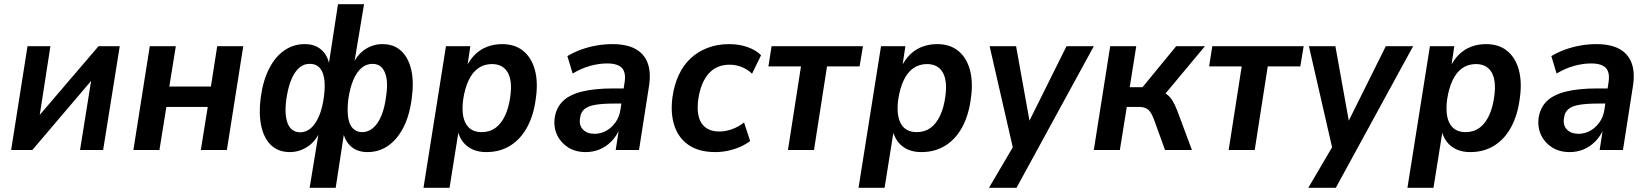

<svg xmlns="http://www.w3.org/2000/svg" viewBox="-20 -714 7855 914"><path d="M33 0 111 -494H220L163 -127H135L449 -494H550L471 0H361L420 -368H447L134 0Z M615 0 693 -494H817L786 -302H984L1014 -494H1138L1060 0H936L969 -205H772L739 0Z M1454 180 1499 -94H1506Q1484 -42 1444.5 -16Q1405 10 1360 10Q1306 10 1271.5 -22Q1237 -54 1224 -112.5Q1211 -171 1221 -249Q1232 -330 1261 -387Q1290 -444 1333.5 -474Q1377 -504 1431 -504Q1480 -504 1510.5 -476.5Q1541 -449 1549 -401H1544L1589 -694H1713L1664 -400H1656Q1678 -452 1716.5 -478Q1755 -504 1800 -504Q1855 -504 1889.5 -472Q1924 -440 1937.5 -382.5Q1951 -325 1940 -246Q1930 -165 1900.5 -107.5Q1871 -50 1827.5 -20Q1784 10 1730 10Q1680 10 1649.5 -18Q1619 -46 1612 -94H1620L1578 180ZM1408 -84Q1437 -84 1459.5 -103.5Q1482 -123 1498.5 -161Q1515 -199 1522 -254Q1529 -307 1523 -341.5Q1517 -376 1500 -393Q1483 -410 1456 -410Q1427 -411 1404.5 -391.5Q1382 -372 1366.5 -334.5Q1351 -297 1343 -241Q1336 -189 1342 -154Q1348 -119 1364.5 -102Q1381 -85 1408 -84ZM1704 -85Q1732 -85 1755 -104Q1778 -123 1794.5 -161Q1811 -199 1818 -255Q1826 -307 1820 -341Q1814 -375 1797.5 -392.5Q1781 -410 1753 -410Q1724 -410 1701 -390.5Q1678 -371 1662 -333.5Q1646 -296 1638 -241Q1632 -189 1637.5 -154Q1643 -119 1660.5 -102Q1678 -85 1704 -85Z M1996 180 2103 -494H2219L2204 -394H2199Q2217 -431 2242.5 -455.5Q2268 -480 2300.5 -492Q2333 -504 2370 -504Q2431 -504 2470.5 -472Q2510 -440 2526 -382Q2542 -324 2531 -247Q2521 -167 2490 -109.5Q2459 -52 2409.5 -21Q2360 10 2295 10Q2240 10 2204.5 -18Q2169 -46 2158 -96H2164L2120 180ZM2273 -85Q2311 -85 2338.5 -105Q2366 -125 2384 -163Q2402 -201 2409 -253Q2420 -329 2397 -369Q2374 -409 2322 -409Q2285 -409 2257 -389.5Q2229 -370 2211 -332Q2193 -294 2185 -241Q2175 -166 2197.5 -125.5Q2220 -85 2273 -85Z M2768 10Q2720 10 2685 -12Q2650 -34 2632.5 -70.5Q2615 -107 2620 -150Q2627 -200 2658.5 -231.5Q2690 -263 2750 -278Q2810 -293 2901 -293H2963L2953 -221H2904Q2848 -221 2813.5 -215Q2779 -209 2761.5 -194Q2744 -179 2741 -150Q2736 -117 2755.5 -97Q2775 -77 2811 -77Q2839 -77 2865 -91Q2891 -105 2910 -131.5Q2929 -158 2934 -194L2953 -320Q2961 -368 2941 -390Q2921 -412 2870 -412Q2833 -412 2791.5 -401Q2750 -390 2706 -364L2681 -447Q2713 -466 2748 -478.5Q2783 -491 2820.5 -497.5Q2858 -504 2895 -504Q2963 -504 3005 -481Q3047 -458 3063.5 -413Q3080 -368 3069 -301L3022 0H2911L2927 -103H2931Q2916 -67 2891 -41.5Q2866 -16 2835 -3Q2804 10 2768 10Z M3385 10Q3309 10 3260 -22.5Q3211 -55 3191 -114Q3171 -173 3181 -250Q3189 -309 3211 -356.5Q3233 -404 3268 -436.5Q3303 -469 3349.5 -486.5Q3396 -504 3451 -504Q3499 -504 3539.5 -489.5Q3580 -475 3603 -451L3560 -363Q3540 -383 3512 -394.5Q3484 -406 3453 -406Q3421 -406 3396 -395Q3371 -384 3352.5 -362.5Q3334 -341 3322 -311Q3310 -281 3304 -241Q3294 -166 3320 -127Q3346 -88 3405 -88Q3435 -88 3466 -99.5Q3497 -111 3522 -131L3551 -43Q3531 -27 3503.5 -15Q3476 -3 3446 3.5Q3416 10 3385 10Z M3731 0 3793 -398H3638L3653 -494H4088L4072 -398H3917L3855 0Z M4067 180 4174 -494H4290L4275 -394H4270Q4288 -431 4313.5 -455.5Q4339 -480 4371.5 -492Q4404 -504 4441 -504Q4502 -504 4541.5 -472Q4581 -440 4597 -382Q4613 -324 4602 -247Q4592 -167 4561 -109.5Q4530 -52 4480.5 -21Q4431 10 4366 10Q4311 10 4275.5 -18Q4240 -46 4229 -96H4235L4191 180ZM4344 -85Q4382 -85 4409.5 -105Q4437 -125 4455 -163Q4473 -201 4480 -253Q4491 -329 4468 -369Q4445 -409 4393 -409Q4356 -409 4328 -389.5Q4300 -370 4282 -332Q4264 -294 4256 -241Q4246 -166 4268.5 -125.5Q4291 -85 4344 -85Z M4688 180 4812 -31 4809 21 4691 -494H4817L4885 -116H4869L5057 -494H5187L4819 180Z M5187 0 5265 -494H5389L5358 -299H5419L5579 -494H5716L5510 -247L5490 -280Q5517 -277 5533 -266Q5549 -255 5560.5 -236.5Q5572 -218 5584 -188L5654 0H5526L5472 -149Q5464 -170 5455 -182Q5446 -194 5433.5 -199.5Q5421 -205 5400 -205H5344L5311 0Z M5829 0 5891 -398H5736L5751 -494H6186L6170 -398H6015L5953 0Z M6208 180 6332 -31 6329 21 6211 -494H6337L6405 -116H6389L6577 -494H6707L6339 180Z M6680 180 6787 -494H6903L6888 -394H6883Q6901 -431 6926.5 -455.5Q6952 -480 6984.5 -492Q7017 -504 7054 -504Q7115 -504 7154.5 -472Q7194 -440 7210 -382Q7226 -324 7215 -247Q7205 -167 7174 -109.5Q7143 -52 7093.5 -21Q7044 10 6979 10Q6924 10 6888.5 -18Q6853 -46 6842 -96H6848L6804 180ZM6957 -85Q6995 -85 7022.5 -105Q7050 -125 7068 -163Q7086 -201 7093 -253Q7104 -329 7081 -369Q7058 -409 7006 -409Q6969 -409 6941 -389.5Q6913 -370 6895 -332Q6877 -294 6869 -241Q6859 -166 6881.5 -125.5Q6904 -85 6957 -85Z M7452 10Q7404 10 7369 -12Q7334 -34 7316.5 -70.5Q7299 -107 7304 -150Q7311 -200 7342.5 -231.5Q7374 -263 7434 -278Q7494 -293 7585 -293H7647L7637 -221H7588Q7532 -221 7497.5 -215Q7463 -209 7445.5 -194Q7428 -179 7425 -150Q7420 -117 7439.5 -97Q7459 -77 7495 -77Q7523 -77 7549 -91Q7575 -105 7594 -131.5Q7613 -158 7618 -194L7637 -320Q7645 -368 7625 -390Q7605 -412 7554 -412Q7517 -412 7475.5 -401Q7434 -390 7390 -364L7365 -447Q7397 -466 7432 -478.5Q7467 -491 7504.5 -497.5Q7542 -504 7579 -504Q7647 -504 7689 -481Q7731 -458 7747.5 -413Q7764 -368 7753 -301L7706 0H7595L7611 -103H7615Q7600 -67 7575 -41.5Q7550 -16 7519 -3Q7488 10 7452 10Z"/></svg>

Font: Nunito Sans 10pt SemiCondensed
Style: Bold Italic
Weight: 700
Width: 4
Italic angle: -9°
Designer: Vernon Adams
Foundry: Vernon Adams
Version: Version 3.101;gftools[0.9.27]